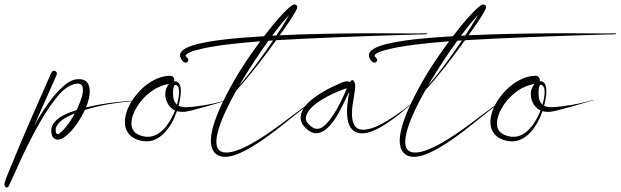

<svg xmlns="http://www.w3.org/2000/svg" viewBox="-121 -593 2758 853"><path d="M119.1 -278.6C110.8 -278.6 107.6 -271.1 104.8 -264.8L93 -238.3C42.4 -124.1 -21.6 21.4 -72.7 146.7C-85.3 177.5 -93.6 195.4 -100.7 220.4C-104 232.2 -93 250.5 -82.4 233.7C-78.6 227.7 -76.9 222.9 -72.9 214.1C-40.5 142.1 -13.6 80.2 27.1 3.4C63.5 -65.5 96.7 -117.7 126.5 -154.7C145.3 -178 155.4 -190.1 178.1 -205.5C193.7 -216.1 244.6 -239 247.1 -199.2C248.6 -175.9 241.2 -157.9 234.4 -139.3C230.6 -128.8 225.5 -116.8 219.2 -104C177.9 -90.8 135.9 -74.1 115.5 -42.8C101.2 -21.1 102.5 24.3 132.9 27.1C148.1 28.5 160.1 20 169.5 12.8C205.6 -14.8 235.8 -61.8 256.2 -104.6C323.9 -125.2 385.8 -136 453.1 -142.3C472.4 -144.2 481.3 -144.7 495.1 -144.7C495.5 -144.7 495.8 -145 495.8 -145.3C495.8 -145.7 495.5 -146 495.1 -146C462.1 -146 432.5 -143.4 395.9 -139.2C358.3 -134.9 308.3 -127.4 261.2 -115.8C278.7 -156 298.9 -245.9 224.4 -241.3C190.5 -239.4 165.6 -215.2 147.4 -197.8C138.1 -188.8 127.7 -177.6 116 -163.3C90 -131.5 61.9 -89.3 31.3 -35.7C65.1 -112.2 96.3 -183 130.8 -260.8C131.4 -262.2 131.8 -264.4 131.8 -265.9C131.8 -272.9 126.1 -278.6 119.1 -278.6ZM211.5 -89.1C196.5 -61.3 174.3 -27.6 152.4 -8.3C144.5 -1.3 132.7 11.8 127.7 -5.6C124.6 -16.4 126.5 -25.1 131 -33.4C145 -59.3 180 -76.4 211.5 -89.1Z M672.3 -123.3C679.8 -152.1 698.3 -235.1 652.2 -232.2C652.8 -233.8 653.2 -236.4 653.2 -238.1C653.2 -248.1 645 -256.3 635 -256.3C590.3 -256.3 550.9 -232.5 528.2 -214.9C493.8 -188.4 446.7 -134.5 435.9 -73.7C424.6 -9.9 460.1 25.9 515.1 34C555.7 39.9 585.5 20.7 606.2 0.4C635.1 -28 652.9 -64.3 664.9 -99.2C694.7 -90.7 722.7 -100.6 753 -108.4C803.5 -121.3 846.8 -135 892.1 -148.2C892.4 -148.3 892.6 -148.6 892.6 -148.9C892.6 -149.3 892.3 -149.7 891.9 -149.7C891.8 -149.7 891.8 -149.7 891.7 -149.6C850 -137.3 803.5 -126.9 750.7 -120.5C720.5 -116.9 691.7 -113.1 672.3 -123.3ZM629.5 -219.6C596.5 -181.2 617.9 -119 656.5 -102.2C639.3 -58.4 608.1 -4.5 559.2 11.4C529.6 21 493.7 8.9 479 -4.4C450.3 -30.4 465.2 -79.3 482.2 -109.3C505 -149.7 533.2 -175.5 563 -195C575.5 -203.2 607.4 -218.1 629.5 -219.6ZM650.7 -151.8C646.5 -166.6 643.7 -224.6 662.7 -214.8C684.4 -203.6 671 -147.9 665.2 -127.9C658.3 -133.8 653.2 -143 650.7 -151.8Z M1197.8 -553.9C1204.2 -569.8 1190.2 -578 1177.4 -569.7C1160.7 -558.5 1145.4 -542.7 1130.3 -526.5C1106 -500.4 1076.5 -464.2 1052 -432C944.1 -425.2 810.9 -415.8 733 -390.5C710.2 -383.1 663.5 -365.1 683.9 -330.9C688.2 -323.8 694.7 -314.8 703.6 -314.8C710.3 -314.8 715.8 -320.3 715.8 -327C715.8 -335.7 699.9 -341.4 704.9 -348.5C712.9 -359.7 735.8 -366 752.1 -370.6C821.3 -390.1 939.3 -402.2 1035.2 -409.6C973.6 -326.1 926.6 -254.4 879.5 -161.4C862 -126.9 844.7 -88.6 832.5 -52.1C822.9 -23.3 816.1 5.2 815.7 29.9C815 74.4 836.3 104.6 881.4 103.7C898.1 103.4 916.6 98.5 936 90.8C1020.2 57.1 1125.1 -30 1190.4 -82.7C1223.2 -109.2 1258.1 -135.2 1284.5 -155.4C1284.7 -155.5 1284.9 -155.8 1284.9 -156.1C1284.9 -156.6 1284.4 -157 1284 -157C1283.8 -157 1283.6 -157 1283.5 -156.9C1256.6 -136.4 1220.9 -112 1187.3 -86.6C1122.3 -37.3 1014.3 46.8 930.4 75.7C893.1 88.6 851.8 92 842.4 56.1C840.5 49.1 839.9 40.6 840.4 30.8C841.6 9.8 848.3 -15.7 858.2 -43.1C876.4 -93.5 904.3 -147 930 -192.4C990.3 -258.9 1046.5 -332 1106 -414.4C1266.9 -423.9 1498.2 -432.8 1668 -437.8L1737.1 -439.8C1750.9 -440.2 1777.4 -439.2 1777.4 -442.9C1777.4 -444.1 1776.4 -445 1775.2 -445C1681.2 -443.3 1613.1 -445.8 1507 -445.2C1387.6 -444.6 1226.1 -441.7 1121.6 -436.1C1151.2 -477.8 1171.2 -505.7 1190.8 -540.2C1193.8 -545.5 1196.3 -550.2 1197.8 -553.9ZM1164.2 -527.3C1150.6 -503 1130.1 -470.3 1106.9 -435.3C1101.2 -435 1094.8 -434.6 1088.1 -434.2C1114.5 -469.6 1137.7 -499 1164.2 -527.3ZM1092.3 -413.5C1040.6 -337.4 993.3 -272.3 941 -211.6C946.5 -221 951.8 -230 956.8 -238.2C956.8 -238.2 958.4 -240.9 958.4 -240.9C989.4 -292.3 1033.7 -359.7 1071.8 -412.2C1079.1 -412.7 1085.9 -413.1 1092.3 -413.5Z M1728.1 -150.2C1728.1 -150.2 1728.1 -150.2 1728.1 -150.2H1728.1H1728.1C1728.1 -150.2 1718.1 -141.5 1704.9 -130.9C1671.3 -104 1607.9 -57.8 1560.6 -35.5C1527.1 -19.6 1467.9 0.9 1450.3 -43.4C1430.7 -92.6 1454.5 -159.2 1457.1 -208.4C1458 -224.7 1447.8 -250.8 1433.4 -228.1C1417.9 -239.4 1384.6 -220.1 1372.4 -214.8C1353.1 -206.4 1317.4 -189.3 1284.2 -165.9C1259 -148.1 1230.7 -124.6 1219.2 -94.3C1204.6 -55.6 1227.1 -29.3 1251.9 -11.9C1298.6 20.4 1342 -28.4 1362 -56.9C1390.2 -97.2 1410.7 -145.1 1430.8 -186.2C1418.1 -119.8 1401.9 1.8 1490.6 -0.7C1518.8 -1.7 1544 -14.2 1565.5 -25.8C1624 -57.5 1686.1 -111.8 1727.5 -149.5C1727.8 -149.8 1728.2 -150.2 1728.2 -150.2C1728.2 -150.2 1728.2 -150.2 1728.2 -150.2V-150.2V-150.2C1728.2 -150.2 1728.2 -150.2 1728.2 -150.2V-150.2V-150.2C1728.2 -150.2 1728.2 -150.2 1728.2 -150.2V-150.2V-150.2V-150.2V-150.2V-150.2V-150.2C1728.2 -150.2 1728.2 -150.2 1728.2 -150.2V-150.2V-150.2C1728.2 -150.2 1728.2 -150.2 1728.2 -150.2H1728.2H1728.2C1728.2 -150.2 1728.2 -150.2 1728.2 -150.2H1728.2H1728.2C1728.2 -150.2 1728.2 -150.2 1728.2 -150.2H1728.2H1728.2H1728.1H1728.1H1728.1H1728.1H1728.1C1728.1 -150.2 1728.1 -150.2 1728.1 -150.2H1728.1ZM1420.5 -201C1400.5 -155.7 1379.3 -108.3 1348.5 -66.7C1331.8 -44.2 1299.6 -2.6 1264.2 -29.2C1244.5 -43.8 1230.7 -59.4 1241.9 -85.3C1263.6 -135.9 1353 -175.8 1396.4 -192.8C1402.7 -195.3 1412.5 -199.1 1420.5 -201Z M2036.8 -553.9C2043.2 -569.8 2029.2 -578 2016.4 -569.7C1999.7 -558.5 1984.4 -542.7 1969.3 -526.5C1945 -500.4 1915.5 -464.2 1891 -432C1783.1 -425.2 1649.9 -415.8 1572 -390.5C1549.2 -383.1 1502.5 -365.1 1522.9 -330.9C1527.2 -323.8 1533.7 -314.8 1542.6 -314.8C1549.3 -314.8 1554.8 -320.3 1554.8 -327C1554.8 -335.7 1538.9 -341.4 1543.9 -348.5C1551.9 -359.7 1574.8 -366 1591.1 -370.6C1660.3 -390.1 1778.3 -402.2 1874.2 -409.6C1812.6 -326.1 1765.6 -254.4 1718.5 -161.4C1701 -126.9 1683.7 -88.6 1671.5 -52.1C1661.9 -23.3 1655.1 5.2 1654.7 29.9C1654 74.4 1675.3 104.6 1720.4 103.7C1737.1 103.4 1755.6 98.5 1775 90.8C1859.2 57.1 1964.1 -30 2029.4 -82.7C2062.2 -109.2 2097.1 -135.2 2123.5 -155.4C2123.7 -155.5 2123.9 -155.8 2123.9 -156.1C2123.9 -156.6 2123.4 -157 2123 -157C2122.8 -157 2122.6 -157 2122.5 -156.9C2095.6 -136.4 2059.9 -112 2026.3 -86.6C1961.3 -37.3 1853.3 46.8 1769.4 75.7C1732.1 88.6 1690.8 92 1681.4 56.1C1679.5 49.1 1678.9 40.6 1679.4 30.8C1680.6 9.8 1687.3 -15.7 1697.2 -43.1C1715.4 -93.5 1743.3 -147 1769 -192.4C1829.3 -258.9 1885.5 -332 1945 -414.4C2105.9 -423.9 2337.2 -432.8 2507 -437.8L2576.1 -439.8C2589.9 -440.2 2616.4 -439.2 2616.4 -442.9C2616.4 -444.1 2615.4 -445 2614.2 -445C2520.2 -443.3 2452.1 -445.8 2346 -445.2C2226.6 -444.6 2065.1 -441.7 1960.6 -436.1C1990.2 -477.8 2010.2 -505.7 2029.8 -540.2C2032.8 -545.5 2035.3 -550.2 2036.8 -553.9ZM2003.2 -527.3C1989.6 -503 1969.1 -470.3 1945.9 -435.3C1940.2 -435 1933.8 -434.6 1927.1 -434.2C1953.5 -469.6 1976.7 -499 2003.2 -527.3ZM1931.3 -413.5C1879.6 -337.4 1832.3 -272.3 1780 -211.6C1785.5 -221 1790.8 -230 1795.8 -238.2C1795.8 -238.2 1797.4 -240.9 1797.4 -240.9C1828.4 -292.3 1872.7 -359.7 1910.8 -412.2C1918.1 -412.7 1924.9 -413.1 1931.3 -413.5Z M2296.3 -123.3C2303.8 -152.1 2322.3 -235.1 2276.2 -232.2C2276.8 -233.8 2277.2 -236.4 2277.2 -238.1C2277.2 -248.1 2269 -256.3 2259 -256.3C2214.3 -256.3 2174.9 -232.5 2152.2 -214.9C2117.8 -188.4 2070.7 -134.5 2059.9 -73.7C2048.6 -9.9 2084.1 25.9 2139.1 34C2179.7 39.9 2209.5 20.7 2230.2 0.4C2259.1 -28 2276.9 -64.3 2288.9 -99.2C2318.7 -90.7 2346.7 -100.6 2377 -108.4C2427.5 -121.3 2470.8 -135 2516.1 -148.2C2516.4 -148.3 2516.6 -148.6 2516.6 -148.9C2516.6 -149.3 2516.3 -149.7 2515.9 -149.7C2515.8 -149.7 2515.8 -149.7 2515.7 -149.6C2474 -137.3 2427.5 -126.9 2374.7 -120.5C2344.5 -116.9 2315.7 -113.1 2296.3 -123.3ZM2253.5 -219.6C2220.5 -181.2 2241.9 -119 2280.5 -102.2C2263.3 -58.4 2232.1 -4.5 2183.2 11.4C2153.6 21 2117.7 8.9 2103 -4.4C2074.3 -30.4 2089.2 -79.3 2106.2 -109.3C2129 -149.7 2157.2 -175.5 2187 -195C2199.5 -203.2 2231.4 -218.1 2253.5 -219.6ZM2274.7 -151.8C2270.5 -166.6 2267.7 -224.6 2286.7 -214.8C2308.4 -203.6 2295 -147.9 2289.2 -127.9C2282.3 -133.8 2277.2 -143 2274.7 -151.8Z"/></svg>

Font: Sinatra
Style: Regular
Weight: 400
Designer: Fahmi
Version: Version 0.1